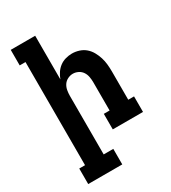

<svg xmlns="http://www.w3.org/2000/svg" viewBox="-225 -849 1049 1177"><g transform="rotate(-30 300.0 -260.0)"><path d="M285 215H44V105H85V-625H44V-735H217V-426Q225 -448 238 -467.5Q251 -487 269.5 -501Q288 -515 311 -521.5Q334 -528 357 -528Q382 -528 407 -520Q432 -512 451 -495.5Q470 -479 482.5 -456.5Q495 -434 502.5 -410Q510 -386 512.5 -360.5Q515 -335 515 -310V-110H556V0H342V-110H383V-310Q383 -329 379.5 -348.5Q376 -368 365.5 -384Q355 -400 337 -409Q319 -418 300 -418Q281 -418 263 -409Q245 -400 234.5 -384Q224 -368 220.5 -348.5Q217 -329 217 -310V105H285Z"/></g></svg>

Font: Iosevka HT Extrabold Extended
Style: Regular
Weight: 800
Width: 7
Monospace: yes
Designer: Belleve Invis
Foundry: Belleve Invis
Version: Version 32.3.0; ttfautohint (v1.8.4)